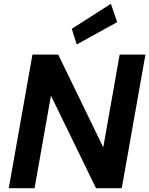

<svg xmlns="http://www.w3.org/2000/svg" viewBox="-20 -986 782 1006"><path d="M26 0 150 -700H285L521 -214L607 -700H742L618 0H483L247 -485L161 0ZM382 -753 356 -835 561 -966 594 -870Z"/></svg>

Font: DM Sans 12pt
Style: Bold Italic
Weight: 700
Italic angle: -10°
Version: Version 4.004;gftools[0.9.30]